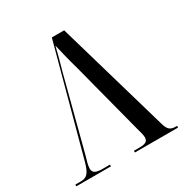

<svg xmlns="http://www.w3.org/2000/svg" viewBox="-166 -842 928 971"><g transform="rotate(-30 298.0 -357.0)"><path d="M306 -512 414 -97C420 -76 426 -56 426 -42C426 -20 415 -10 376 -10H344V0H596V-10H588C557 -10 543 -21 532 -62L343 -714H271L102 -88C85 -26 70 -10 32 -10H2V0H204V-10H161C121 -10 105 -19 105 -44C105 -60 112 -85 120 -111L231 -537C247 -591 253 -618 266 -669C275 -633 284 -589 306 -512Z"/></g></svg>

Font: Noto Serif Display Condensed Medium
Style: Regular
Weight: 500
Width: 3
Designer: Monotype Design Team
Foundry: Monotype Imaging Inc.
Version: Version 2.009